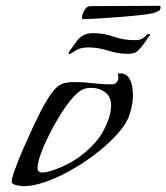

<svg xmlns="http://www.w3.org/2000/svg" viewBox="-20 -636 572 660"><path d="M60 4Q53 4 36.5 0.5Q20 -3 20 -12Q20 -21 27 -41Q34 -61 38 -71Q46 -93 62.5 -130.5Q79 -168 98.5 -210Q118 -252 138 -286Q158 -320 173 -334Q187 -347 202 -350.5Q217 -354 235 -354Q267 -354 299 -350Q331 -346 364 -346Q374 -346 380.5 -352.5Q387 -359 387 -369Q387 -372 386 -375.5Q385 -379 385 -382Q385 -384 393 -384Q411 -384 420.5 -372Q430 -360 433.5 -343Q437 -326 437 -310Q437 -289 432 -266Q427 -243 418 -224Q403 -195 372.5 -163.5Q342 -132 302 -102Q262 -72 218.5 -48Q175 -24 134 -10Q93 4 60 4ZM126 -43Q136 -43 146 -46Q156 -49 166 -52Q261 -85 321 -163Q336 -184 349 -215.5Q362 -247 362 -273Q362 -303 342 -318.5Q322 -334 293 -334Q279 -334 268 -330Q251 -324 230 -300Q209 -276 188 -242.5Q167 -209 149 -173Q131 -137 120 -106.5Q109 -76 109 -58Q109 -43 126 -43ZM218 -450Q216 -450 216 -453Q216 -456 218 -458.5Q220 -461 221 -463Q234 -481 243.5 -494Q253 -507 266 -514.5Q279 -522 301 -522Q337 -522 371 -510Q405 -498 441 -498Q461 -498 469.5 -503.5Q478 -509 482 -514Q486 -519 491 -519Q496 -519 496 -518L495 -515Q491 -509 482 -496Q473 -483 463 -471Q453 -459 446 -456Q440 -453 433.5 -452Q427 -451 420 -451Q385 -451 351.5 -462Q318 -473 283 -473Q255 -473 238.5 -461.5Q222 -450 218 -450ZM264 -570Q262 -572 262 -577Q262 -586 270 -600.5Q278 -615 291 -615L528 -616Q532 -616 532 -611Q532 -601 522.5 -597Q513 -593 508 -591Q484 -586 456.5 -583.5Q429 -581 410 -579Q386 -577 356.5 -575Q327 -573 301.5 -571.5Q276 -570 264 -570Z"/></svg>

Font: My Soul
Style: Regular
Weight: 400
Designer: Robert E. Leuschke
Foundry: Robert E. Leuschke
Version: Version 1.010; ttfautohint (v1.8.4.7-5d5b)